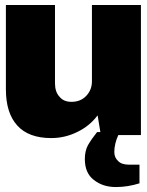

<svg xmlns="http://www.w3.org/2000/svg" viewBox="-20 -548 596 779"><path d="M551.8 0H460Q443.8 35.6 443.8 68.8Q443.8 91.3 459 105Q472.7 120.1 503.9 120.1H545.9V195.8Q498 210.9 450.2 210.9Q397 210.9 360.8 182.1Q324.2 154.3 324.2 97.2Q324.2 64.5 336.9 41Q351.6 15.6 374 -12.2H387.2L376 -80.1Q344.7 -37.6 294.9 -13.2Q244.1 12.2 188 12.2Q95.7 12.2 49.8 -39.1Q3.9 -89.8 3.9 -186V-527.8H203.1V-210Q203.1 -175.3 221.2 -155.8Q237.8 -134.8 270 -134.8Q307.1 -134.8 330.1 -159.2Q353 -183.6 353 -217.8V-527.8H551.8Z"/></svg>

Font: Archivo-RBTV
Style: Regular
Weight: 500
Designer: Hector Gatti
Foundry: Hector Gatti
Version: ""